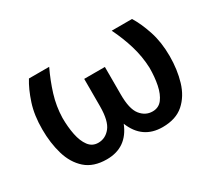

<svg xmlns="http://www.w3.org/2000/svg" viewBox="-105 -733 1063 948"><g transform="rotate(-30 427.0 -259.0)"><path d="M605.1 -528.4H720.9Q748.6 -483.7 769.5 -420.1Q790.5 -356.5 790.5 -277Q790.5 -199.9 771 -134.6Q751.4 -69.2 706.7 -29.7Q661.9 9.9 585.9 9.9Q471.2 9.9 426.8 -100.9Q382.8 9.9 267.8 9.9Q192.1 9.9 147.5 -29.7Q103 -69.2 83.8 -134.6Q64.6 -199.9 64.6 -277Q64.3 -357.6 85 -421Q105.8 -484.4 133.2 -528.4H248.6Q219.5 -467.3 200.1 -404.7Q180.8 -342 179.3 -277Q179.3 -225.1 188.2 -180.8Q197.1 -136.4 217.5 -109.2Q237.9 -82 272 -82Q312.9 -82 340.6 -116.5Q368.3 -150.9 368.6 -234V-390.3H486.5V-234Q486.2 -150.9 513.5 -116.5Q540.8 -82 581.7 -82Q616.5 -82 636.9 -108.8Q657.3 -135.7 666.4 -180Q675.4 -224.4 675.4 -277Q672.9 -342 654.1 -404.7Q635.3 -467.3 605.1 -528.4Z"/></g></svg>

Font: Inter UI Medium
Style: Regular
Weight: 500
Designer: Rasmus Andersson
Foundry: rsms
Version: 3.2;8d6f07862